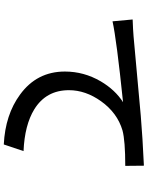

<svg xmlns="http://www.w3.org/2000/svg" viewBox="100 -870 799 1040"><g transform="rotate(90 500.0 -349.5)"><path d="M85 -668Q142 -670 177 -673L606 -712Q725 -722 877 -729L878 -628Q742 -628 686 -613Q591 -585 528 -497Q468 -413 468 -323Q468 -199 572 -135Q657 -83 798 -77L762 30Q601 22 492 -58Q367 -149 367 -301Q367 -404 420 -495Q466 -573 533 -616Q195 -581 95 -559Z"/></g></svg>

Font: Noto Sans S Chinese Medium
Style: Regular
Weight: 500
Designer: Ryoko NISHIZUKA  (kana & ideographs); Paul D. Hunt (Latin, Greek & Cyrillic); Wenlong ZHANG  (bopomofo); Sandoll Communi
Foundry: Adobe Systems Incorporated
Version: Version 1.000;PS 1;hotconv 1.0.78;makeotf.lib2.5.61930